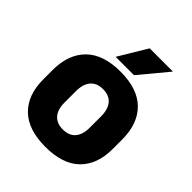

<svg xmlns="http://www.w3.org/2000/svg" viewBox="-196 -806 938 938"><g transform="rotate(45 273.0 -336.5)"><path d="M273.5 14Q154.5 14 93.8 -45.2Q33 -104.5 33 -212V-276.5Q33 -385.5 94 -445.8Q155 -506 273.5 -506Q392 -506 452.8 -445.8Q513.5 -385.5 513.5 -276.5V-212Q513.5 -104.5 453 -45.2Q392.5 14 273.5 14ZM273.5 -106.5Q316 -106.5 338.2 -132.2Q360.5 -158 360.5 -205.5V-283Q360.5 -333 338.2 -359Q316 -385 273.5 -385Q231 -385 208.8 -359Q186.5 -333 186.5 -283V-205.5Q186.5 -158 208.8 -132.2Q231 -106.5 273.5 -106.5ZM206 -541.5 293.5 -687H452.5V-685L332 -540H206Z"/></g></svg>

Font: Anek Kannada Medium
Style: Bold
Weight: 700
Version: Version 1.003